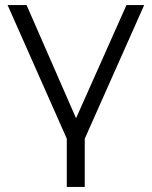

<svg xmlns="http://www.w3.org/2000/svg" viewBox="-20 -545 599 759"><path d="M259 37 10 -525H85L298 -38H263L480 -525H550L300 37ZM315 -35V194H244V-35Z"/></svg>

Font: MOST Montserrat
Style: Regular
Weight: 400
Designer: Julieta Ulanovsky
Foundry: Julieta Ulanovsky
Version: Version 8.000;March 11, 2024;FontCreator 15.0.0.2926 64-bit